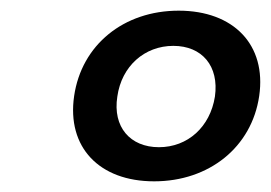

<svg xmlns="http://www.w3.org/2000/svg" viewBox="-20 -796 508 360"><path d="M315 -776C212 -776 133 -712 119 -616C105 -520 166 -456 269 -456C372 -456 452 -520 466 -616C480 -712 418 -776 315 -776ZM305 -710C359 -710 391 -672 383 -615C374 -558 332 -520 278 -520C224 -520 191 -558 200 -615C208 -672 251 -710 305 -710Z"/></svg>

Font: Trueno
Style: RoundIt
Weight: 400
Designer: Julieta Ulanovsky, Jasper
Foundry: Julieta Ulanovsky, Cannot Into Space Fonts
Version: Version 3.001